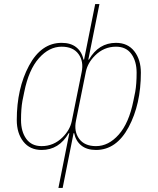

<svg xmlns="http://www.w3.org/2000/svg" viewBox="-20 -730 780 950"><path d="M269 200 323 -71H320Q272 12 186 12Q128 12 95.5 -29.5Q63 -71 63 -136Q63 -292 123.5 -405Q184 -518 285 -518Q330 -518 357.5 -496Q385 -474 393 -435H396L451 -710H472L417 -435H420Q468 -518 554 -518Q612 -518 644.5 -476.5Q677 -435 677 -370Q677 -214 616.5 -101Q556 12 455 12Q410 12 382.5 -10Q355 -32 347 -71H344L290 200ZM186 -7Q246 -7 290 -51Q326 -87 335 -130L384 -373Q395 -426 368.5 -462.5Q342 -499 285 -499Q223 -499 172.5 -442Q122 -385 100 -275L91 -231Q84 -192 84 -136Q84 -79 110 -43Q136 -7 186 -7ZM455 -7Q517 -7 567.5 -64Q618 -121 640 -231L649 -275Q656 -314 656 -370Q656 -427 630 -463Q604 -499 554 -499Q494 -499 450 -455Q414 -419 405 -376L356 -133Q345 -80 371.5 -43.5Q398 -7 455 -7Z"/></svg>

Font: IBM Plex Sans Thin
Style: Italic
Weight: 100
Italic angle: -11.31°
Designer: Mike Abbink, Paul van der Laan, Pieter van Rosmalen
Foundry: Bold Monday
Version: Version 3.0